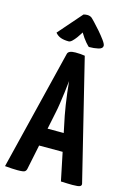

<svg xmlns="http://www.w3.org/2000/svg" viewBox="-136 -982 709 1050"><g transform="rotate(15 218.5 -457.5)"><path d="M73 2Q62 2 42 1Q22 0 2 -2L169 -681Q173 -702 214 -702Q228 -702 242.5 -701Q257 -700 267 -698L434 -18Q436 -8 427 -3Q418 2 384 2Q373 2 357 1.5Q341 1 319 0L246 -353Q241 -380 236 -411.5Q231 -443 227 -477Q223 -511 220 -542Q217 -511 212.5 -477Q208 -443 203.5 -411.5Q199 -380 193 -353L124 -19Q122 -9 114.5 -3.5Q107 2 73 2ZM116 -159V-260H342V-159ZM276 -750Q276 -750 270.5 -755Q265 -760 257 -769.5Q249 -779 240 -791.5Q231 -804 223 -818Q223 -818 217 -808Q211 -798 201 -784.5Q191 -771 180.5 -761Q170 -751 161 -751Q135 -751 116.5 -757.5Q98 -764 85 -780L202 -914Q213 -917 224 -917Q232 -917 240 -914Q248 -911 255 -903Q255 -903 270 -887.5Q285 -872 304 -850Q323 -828 338 -807.5Q353 -787 353 -777Q353 -761 329 -755.5Q305 -750 276 -750Z"/></g></svg>

Font: Yanone Kaffeesatz
Style: Bold
Weight: 700
Designer: Yanone (Cyrillic: Daniel Pouzeot, Huerta Tipografica, and Cyreal)
Foundry: Yanone
Version: Version 2.003